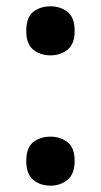

<svg xmlns="http://www.w3.org/2000/svg" viewBox="-20 -574 319 607"><path d="M140 -399Q107 -399 85 -417Q63 -435 63 -476Q63 -519 85 -536.5Q107 -554 140 -554Q171 -554 193.5 -536.5Q216 -519 216 -476Q216 -435 193.5 -417Q171 -399 140 -399ZM140 13Q107 13 85 -5.5Q63 -24 63 -65Q63 -107 85 -124.5Q107 -142 140 -142Q171 -142 193.5 -124.5Q216 -107 216 -65Q216 -24 193.5 -5.5Q171 13 140 13Z"/></svg>

Font: Noto Sans Malayalam SemiBold
Style: Regular
Weight: 600
Designer: Jelle Bosma - Monotype Design Team
Foundry: Monotype Imaging Inc.
Version: Version 2.104; ttfautohint (v1.8.4.7-5d5b)